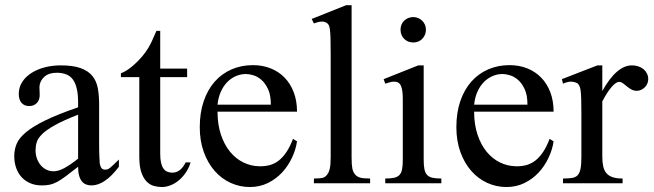

<svg xmlns="http://www.w3.org/2000/svg" viewBox="-20 -715 2551 749"><path d="M284.7 -267.6Q228 -245.6 195.1 -227.3Q162.1 -209 145 -192.4Q127.9 -175.8 123.3 -160.4Q118.7 -145 118.7 -128.9Q118.7 -111.3 124 -96.7Q129.4 -82 138.4 -71Q147.5 -60.1 159.9 -53.7Q172.4 -47.4 186.5 -46.9Q205.6 -45.9 229.7 -58.6Q253.9 -71.3 284.7 -96.2ZM443.8 -64.5Q388.7 8.3 336.9 8.3Q326.2 8.3 316.7 4.9Q307.1 1.5 300 -6.8Q293 -15.1 288.8 -29.1Q284.7 -43 284.7 -64.5Q255.4 -41.5 236.1 -27.1Q216.8 -12.7 201.9 -4.9Q187 2.9 173.6 5.6Q160.2 8.3 142.6 8.3Q118.7 8.3 99.1 0.2Q79.6 -7.8 65.4 -22.7Q51.3 -37.6 43.5 -58.8Q35.6 -80.1 35.6 -106Q35.6 -130.9 44.7 -153.3Q53.7 -175.8 80.6 -198.5Q107.4 -221.2 156.2 -245.1Q205.1 -269 284.7 -296.4V-314.9Q284.7 -347.2 279.5 -369.1Q274.4 -391.1 264.2 -405Q253.9 -418.9 238 -425Q222.2 -431.2 201.2 -431.2Q170.4 -431.2 152.8 -415.3Q135.3 -399.4 133.8 -376.5L134.8 -347.2Q135.7 -326.2 124.3 -313.7Q112.8 -301.3 94.2 -301.3Q74.7 -301.3 64 -313.7Q53.2 -326.2 53.2 -348.1Q53.2 -374.5 66.7 -395.3Q80.1 -416 102.8 -430.4Q125.5 -444.8 155 -452.4Q184.6 -460 216.8 -460Q265.1 -460 294.7 -449.2Q324.2 -438.5 340.3 -418.7Q356.4 -398.9 361.6 -370.8Q366.7 -342.8 366.7 -307.6V-155.3Q366.7 -124 367.7 -104Q368.7 -84 369.1 -77.1Q371.6 -64 376.5 -58.6Q381.3 -53.2 390.6 -53.2Q395 -53.2 398.7 -54.2Q402.3 -55.2 408 -59.3Q413.6 -63.5 421.9 -71.3Q430.2 -79.1 443.8 -92.8Z M723.6 -81.5Q715.8 -56.6 702.6 -38.6Q689.5 -20.5 674.3 -8.8Q659.2 2.9 642.8 8.8Q626.5 14.6 611.8 14.6Q595.7 14.6 580.1 10.3Q564.5 5.9 551.8 -7.1Q539.1 -20 531.2 -43.2Q523.4 -66.4 523.4 -104V-414.1H451.7V-429.2Q471.7 -436.5 493.9 -454.8Q516.1 -473.1 535.2 -495.6Q542 -503.9 547.4 -511.2Q552.7 -518.6 559.1 -529.1Q565.4 -539.6 572.8 -555.2Q580.1 -570.8 590.3 -594.7H605V-447.3H710V-414.1H605V-115.7Q605 -93.8 608.4 -79.6Q611.8 -65.4 617.9 -57.1Q624 -48.8 632.1 -45.4Q640.1 -42 649.4 -41.5Q667.5 -40.5 681.4 -51.5Q695.3 -62.5 704.1 -81.5Z M1138.7 -163.6Q1133.8 -130.9 1118.7 -98.9Q1103.5 -66.9 1080.1 -41.7Q1056.6 -16.6 1024.9 -1Q993.2 14.6 954.6 14.6Q915 14.6 879.4 -1.7Q843.8 -18.1 817.1 -48.6Q790.5 -79.1 774.9 -122.3Q759.3 -165.5 759.3 -218.8Q759.3 -275.4 774.7 -320.3Q790 -365.2 817.6 -396.5Q845.2 -427.7 883.3 -444.3Q921.4 -460.9 966.8 -460.9Q1003.9 -460.9 1035.4 -448.5Q1066.9 -436 1089.8 -412.6Q1112.8 -389.2 1125.7 -355.5Q1138.7 -321.8 1138.7 -279.3H828.6Q828.6 -229.5 841.8 -189.9Q855 -150.4 877.4 -123Q899.9 -95.7 929.4 -81.3Q959 -66.9 991.7 -66.4Q1013.7 -65.9 1032.5 -71Q1051.3 -76.2 1067.4 -88.6Q1083.5 -101.1 1097.4 -121.8Q1111.3 -142.6 1123 -173.3ZM1036.6 -306.6Q1036.6 -343.8 1025.9 -366.9Q1015.1 -390.1 1000 -403.3Q984.9 -416.5 968.3 -421.4Q951.7 -426.3 939.5 -426.3Q919.9 -426.3 901.1 -418.5Q882.3 -410.6 867.2 -395.5Q852.1 -380.4 841.8 -357.9Q831.5 -335.4 828.6 -306.6Z M1204.6 0V-18.6Q1227.1 -18.6 1237.8 -21Q1248.5 -23.4 1256.3 -33.7Q1259.3 -37.6 1261.7 -42.7Q1264.2 -47.9 1266.1 -55.7Q1268.1 -63.5 1269 -74.5Q1270 -85.4 1270 -101.1V-506.8Q1270 -544.9 1269.3 -566.9Q1268.6 -588.9 1266.8 -600.6Q1265.1 -612.3 1262.7 -616.7Q1260.3 -621.1 1256.3 -624.5Q1252 -627.4 1247.1 -629.2Q1242.2 -630.9 1236.3 -630.9Q1230.5 -630.9 1222.7 -629.2Q1214.8 -627.4 1204.6 -623.5L1195.8 -641.1L1330.6 -694.8H1351.6V-101.1Q1351.6 -86.4 1352.3 -75.9Q1353 -65.4 1354.5 -57.9Q1356 -50.3 1358.4 -45.2Q1360.8 -40 1364.3 -35.6Q1367.7 -31.2 1372.1 -28.1Q1376.5 -24.9 1383.1 -22.7Q1389.6 -20.5 1399.7 -19.5Q1409.7 -18.6 1423.8 -18.6V0Z M1641.6 -599.6Q1641.6 -578.6 1627.7 -564Q1613.8 -549.3 1592.3 -549.3Q1570.8 -549.3 1556.6 -563.5Q1542.5 -577.6 1542.5 -599.6Q1542.5 -610.4 1546.4 -619.4Q1550.3 -628.4 1557.1 -634.8Q1564 -641.1 1573 -644.8Q1582 -648.4 1592.3 -648.4Q1602.5 -648.4 1611.6 -644.5Q1620.6 -640.6 1627.2 -634Q1633.8 -627.4 1637.7 -618.7Q1641.6 -609.9 1641.6 -599.6ZM1482.9 0V-18.6Q1503.9 -18.6 1517.3 -21.5Q1530.8 -24.4 1538.3 -32.5Q1545.9 -40.5 1548.6 -54.9Q1551.3 -69.3 1551.3 -91.8V-331.1Q1551.3 -363.3 1544.2 -379.9Q1537.1 -396.5 1517.6 -396.5Q1510.7 -396.5 1502.4 -394.5Q1494.1 -392.6 1482.9 -388.7L1476.6 -406.2L1611.8 -460H1632.8V-91.8Q1632.8 -69.3 1635.7 -54.9Q1638.7 -40.5 1646.2 -32.5Q1653.8 -24.4 1667.2 -21.5Q1680.7 -18.6 1701.7 -18.6V0Z M2139.6 -163.6Q2134.8 -130.9 2119.6 -98.9Q2104.5 -66.9 2081.1 -41.7Q2057.6 -16.6 2025.9 -1Q1994.1 14.6 1955.6 14.6Q1916 14.6 1880.4 -1.7Q1844.7 -18.1 1818.1 -48.6Q1791.5 -79.1 1775.9 -122.3Q1760.3 -165.5 1760.3 -218.8Q1760.3 -275.4 1775.6 -320.3Q1791 -365.2 1818.6 -396.5Q1846.2 -427.7 1884.3 -444.3Q1922.4 -460.9 1967.8 -460.9Q2004.9 -460.9 2036.4 -448.5Q2067.9 -436 2090.8 -412.6Q2113.8 -389.2 2126.7 -355.5Q2139.6 -321.8 2139.6 -279.3H1829.6Q1829.6 -229.5 1842.8 -189.9Q1856 -150.4 1878.4 -123Q1900.9 -95.7 1930.4 -81.3Q1960 -66.9 1992.7 -66.4Q2014.6 -65.9 2033.4 -71Q2052.2 -76.2 2068.4 -88.6Q2084.5 -101.1 2098.4 -121.8Q2112.3 -142.6 2124 -173.3ZM2037.6 -306.6Q2037.6 -343.8 2026.9 -366.9Q2016.1 -390.1 2001 -403.3Q1985.8 -416.5 1969.2 -421.4Q1952.6 -426.3 1940.4 -426.3Q1920.9 -426.3 1902.1 -418.5Q1883.3 -410.6 1868.2 -395.5Q1853 -380.4 1842.8 -357.9Q1832.5 -335.4 1829.6 -306.6Z M2508.8 -406.2Q2508.8 -397.5 2505.4 -389.2Q2502 -380.9 2495.8 -374.8Q2489.7 -368.7 2481.7 -364.7Q2473.6 -360.8 2464.4 -360.8Q2452.1 -360.8 2442.6 -366.2Q2433.1 -371.6 2425.3 -378.2Q2417.5 -384.8 2410.2 -390.1Q2402.8 -395.5 2395 -395.5Q2382.8 -395.5 2365.5 -375.2Q2348.1 -355 2329.6 -319.3V-104Q2329.6 -83 2333 -66.9Q2336.4 -50.8 2345.2 -40Q2354 -29.3 2369.4 -23.9Q2384.8 -18.6 2408.7 -18.6V0H2176.3V-18.6Q2197.3 -18.6 2211.2 -20.8Q2225.1 -22.9 2233.2 -31.2Q2241.2 -39.6 2244.6 -56.2Q2248 -72.8 2248 -101.1V-274.4Q2248 -309.6 2247.3 -330.3Q2246.6 -351.1 2244.9 -362.8Q2243.2 -374.5 2240.2 -379.9Q2237.3 -385.3 2233.4 -389.6Q2222.7 -395.5 2209.7 -396.5Q2196.8 -397.5 2176.3 -388.7L2171.9 -406.2L2310.5 -460H2329.6V-359.9Q2385.3 -460 2445.3 -460Q2458.5 -460 2470.2 -456.1Q2481.9 -452.1 2490.5 -445.1Q2499 -438 2503.9 -428Q2508.8 -418 2508.8 -406.2Z"/></svg>

Font: Doulos SIL Phon
Style: Regular
Weight: 400
Designer: Walt Agee, Victor Gaultney, Peter Martin, Debbi Hosken, Becca Hirsbrunner
Foundry: SIL International
Version: Version 5.000